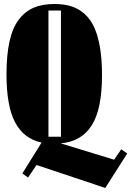

<svg xmlns="http://www.w3.org/2000/svg" viewBox="-20 -701 651 952"><path d="M485.8 -328.1Q485.8 -159.7 434.8 -79.3Q383.8 1 280.8 9.8L545.9 90.8L581.1 39.1L610.8 60.1L502 231L161.1 117.2L119.1 179.2L90.8 159.2L186 5.9Q98.6 -12.7 55.4 -93.5Q12.2 -174.3 12.2 -332Q12.2 -427.7 27.1 -495.1Q42 -562.5 72.8 -603.3Q103.5 -644 146.7 -662.6Q189.9 -681.2 250 -681.2Q297.4 -681.2 333.7 -669.7Q370.1 -658.2 399.2 -632.3Q428.2 -606.4 447 -565.7Q465.8 -524.9 475.8 -465.6Q485.8 -406.2 485.8 -328.1ZM220.2 -22.9H282.2V-648.9H220.2Z"/></svg>

Font: Lletraferida
Style: Heavy
Weight: 900
Designer: Josep Patau Bellart
Foundry: Josep Patau Bellart
Version: Version 1.000